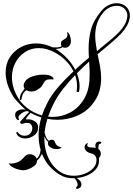

<svg xmlns="http://www.w3.org/2000/svg" viewBox="-20 -700 828 1194"><path d="M460 474Q453 474 453 468Q453 464 458 460Q463 455 463 449Q463 438 456.5 426Q450 414 442 408Q402 410 370 396Q333 379 297.5 344Q262 309 241 257Q234 270 227.5 280Q221 290 210 299Q211 317 194.5 330.5Q178 344 158 351.5Q138 359 127 359Q117 359 98.5 355Q80 351 61.5 341.5Q43 332 34 316Q37 317 41.5 317Q46 317 50 317Q66 317 87.5 309.5Q109 302 131 276Q145 259 165 259Q179 259 191 266.5Q203 274 208 287Q217 279 223.5 267Q230 255 232 236Q232 235 232.5 234.5Q233 234 233 234Q227 213 223.5 190Q220 167 220 142Q220 116 224 88Q228 60 237 30Q194 17 154 -8Q152 -9 147 -9Q138 -9 124 -1.5Q110 6 101 16Q92 26 96 36L98 43Q98 47 95 47Q87 47 80.5 36.5Q74 26 74 14Q74 3 80 -4Q87 -12 99.5 -16Q112 -20 124 -20Q132 -20 139 -18Q129 -26 114 -41Q99 -56 84.5 -72Q70 -88 63 -99Q38 -140 26.5 -177Q15 -214 15 -248Q15 -303 41 -343.5Q67 -384 110 -407Q153 -430 204 -430Q255 -430 306 -406H307Q312 -406 317 -405.5Q322 -405 326 -405Q337 -405 346.5 -407Q356 -409 364 -413Q363 -415 361 -418Q359 -421 359 -425V-430Q359 -440 365 -445.5Q371 -451 376 -453Q382 -457 388.5 -461.5Q395 -466 397 -472Q399 -476 399 -479.5Q399 -483 399 -486Q399 -491 398.5 -495Q398 -499 398 -502Q411 -493 416 -475Q421 -457 421 -446Q421 -424 409.5 -413.5Q398 -403 385 -403Q375 -403 370 -407Q360 -400 348.5 -398Q337 -396 326 -396L332 -392Q367 -369 397.5 -337Q428 -305 448 -266Q468 -286 489.5 -304.5Q511 -323 533 -341Q532 -356 531.5 -370.5Q531 -385 531 -399Q531 -458 546 -516Q561 -574 611 -633Q631 -657 656 -668.5Q681 -680 705 -680Q740 -680 763 -660Q774 -650 781 -635.5Q788 -621 788 -603Q788 -585 780 -563Q772 -541 754 -516Q738 -494 709 -467Q680 -440 647 -413Q614 -386 587 -363Q595 -326 602 -288Q609 -250 609 -212Q609 -174 598.5 -135Q588 -96 559 -58Q520 -6 460.5 19.5Q401 45 337 45Q305 45 275 39Q268 61 263.5 83.5Q259 106 257 126Q257 126 259 130Q265 160 284 176Q291 169 301 169Q317 169 320 180Q328 203 342.5 209.5Q357 216 364 217Q358 223 349.5 225Q341 227 332 227Q325 227 319 226Q313 225 309 224Q302 222 290 213.5Q278 205 278 192Q278 186 280 182Q270 174 265 165.5Q260 157 256 147Q254 208 270.5 256Q287 304 315.5 335.5Q344 367 377 381Q406 393 439 393Q474 393 506.5 380.5Q539 368 559.5 346Q580 324 580 296Q580 293 580 290Q580 287 579 284Q578 276 570 266.5Q562 257 543 253Q533 251 522 243.5Q511 236 507 223Q506 221 506 216Q506 200 521 191Q526 189 526 191.5Q526 194 524 198Q522 202 522 203Q522 208 528.5 212.5Q535 217 542 217Q553 217 561 217.5Q569 218 576 220Q575 215 573.5 211Q572 207 573 203Q575 189 582 184.5Q589 180 596 180Q600 180 606 182Q610 184 610 188Q610 193 602 194Q595 195 593 205.5Q591 216 592 227Q600 232 603.5 239.5Q607 247 607 255Q607 272 595 283Q596 287 596 290.5Q596 294 596 298Q596 329 576 352.5Q556 376 524 390Q492 404 457 407Q464 411 472.5 419Q481 427 484 435Q486 439 486 442Q486 445 486 448Q486 461 477 467.5Q468 474 460 474ZM583 -382Q609 -404 640 -429Q671 -454 698.5 -479Q726 -504 741 -525Q758 -548 765 -567.5Q772 -587 772 -603Q772 -617 766.5 -628.5Q761 -640 752 -648Q733 -664 706 -664Q685 -664 663 -654Q641 -644 623 -623Q594 -588 583 -552Q572 -516 572 -478Q572 -454 575.5 -430Q579 -406 583 -382ZM241 18Q247 0 255 -19Q263 -38 273 -57Q299 -109 342.5 -159Q386 -209 437 -256Q419 -293 389 -323Q359 -353 324 -372Q272 -401 222 -401Q174 -401 136 -376.5Q98 -352 76 -310.5Q54 -269 54 -219Q54 -169 78 -118Q104 -63 147.5 -29.5Q191 4 241 18ZM307 27Q365 27 416.5 -0.5Q468 -28 501.5 -82.5Q535 -137 537 -218Q538 -244 537 -268.5Q536 -293 534 -317Q515 -299 495.5 -281Q476 -263 458 -244Q466 -224 470.5 -203.5Q475 -183 475 -163Q475 -154 474 -145Q473 -136 471 -127L456 -130Q459 -148 459 -165Q459 -200 447 -233Q406 -190 371.5 -146Q337 -102 313 -55Q293 -14 279 25Q286 26 293 26.5Q300 27 307 27ZM108 -78Q101 -78 103 -89Q105 -109 113.5 -121.5Q122 -134 133 -149Q127 -157 127 -167Q127 -180 136.5 -194Q146 -208 165 -218Q180 -226 203.5 -231Q227 -236 249 -236Q266 -236 281 -233Q296 -230 305 -222Q313 -215 313 -211Q313 -207 312 -205Q308 -206 304 -206.5Q300 -207 296 -207Q275 -207 266.5 -201.5Q258 -196 253 -186.5Q248 -177 240.5 -165.5Q233 -154 215 -143Q196 -131 175 -131Q158 -131 144 -139Q128 -127 122 -114Q116 -101 114 -85Q113 -78 108 -78ZM137 161Q118 161 102.5 152.5Q87 144 81 126Q81 121 86 121Q92 121 94 127Q102 137 112.5 140.5Q123 144 133 144Q157 144 169 129Q181 114 181 98Q181 84 173 74Q165 64 149 64Q136 64 128.5 67Q121 70 116 70Q112 70 108.5 67.5Q105 65 105 61Q105 57 108 54Q110 52 118 43Q126 34 136 23Q146 12 153.5 4Q161 -4 162 -4Q164 -4 169.5 -3.5Q175 -3 174 -2Q172 0 162.5 10Q153 20 146 30.5Q139 41 144 43Q148 42 157 42Q177 42 197 55Q217 68 217 92Q217 125 191 143Q165 161 137 161Z"/></svg>

Font: Fleur De Leah
Style: Regular
Weight: 400
Designer: Robert E. Leuschke
Foundry: Robert E. Leuschke
Version: Version 1.010; ttfautohint (v1.8.3)